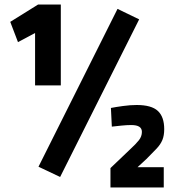

<svg xmlns="http://www.w3.org/2000/svg" viewBox="-20 -748 784 843"><path d="M134 -373V-603L59 -563L25 -652L147 -728H247V-373ZM244 29 149 -16 496 -709 591 -663ZM465 75V-10L552 -93Q577 -116 590 -132.5Q603 -149 603 -169Q603 -184 591.5 -191.5Q580 -199 556 -199Q537 -199 512.5 -196.5Q488 -194 471 -192L467 -274Q487 -278 519.5 -282.5Q552 -287 580 -287Q645 -287 673 -261Q701 -235 701 -181Q701 -153 693 -133.5Q685 -114 667.5 -95.5Q650 -77 623 -50L584 -14H699V75Z"/></svg>

Font: Cairo ExtraBold
Style: Regular
Weight: 800
Designer: Mohamed Gaber, Accademia di Belle Arti di Urbino
Foundry: Kief Type Foundry, Accademia di Belle Arti di Urbino
Version: Version 3.117